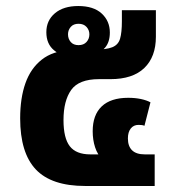

<svg xmlns="http://www.w3.org/2000/svg" viewBox="-20 -618 594 638"><path d="M263 0Q151 0 99 -55Q47 -110 47 -225Q47 -292 64.5 -341.5Q82 -391 119 -420Q156 -449 212 -451L217 -426Q185 -430 159.5 -451Q134 -472 134 -511Q134 -550 162.5 -574Q191 -598 240 -598Q291 -598 318 -573Q345 -548 345 -510Q345 -478 329 -459.5Q313 -441 295 -436L292 -453Q333 -453 353 -461Q373 -469 379 -489.5Q385 -510 385 -547V-584H498V-496Q498 -429 459.5 -392Q421 -355 347 -355H309Q242 -355 216.5 -319Q191 -283 191 -219Q191 -159 212 -132Q233 -105 280 -105H333L320 -89Q304 -104 296 -128.5Q288 -153 288 -182Q288 -236 318 -264.5Q348 -293 406 -293Q429 -293 448 -289Q467 -285 480 -278L460 -200Q456 -202 450 -202.5Q444 -203 440 -203Q424 -203 414.5 -191Q405 -179 405 -158Q405 -132 419 -118.5Q433 -105 461 -105H494V0ZM241 -468Q258 -468 267.5 -478.5Q277 -489 277 -504Q277 -518 267.5 -528.5Q258 -539 241 -539Q224 -539 215 -528.5Q206 -518 206 -504Q206 -489 215 -478.5Q224 -468 241 -468Z"/></svg>

Font: Farlight84_Sys_V01
Style: Bold
Weight: 700
Designer: Monotype Design Team, Nadine Chahine and Nizar Qandah
Foundry: Monotype Imaging Inc.
Version: Version 2.004;October 31, 2024;FontCreator 14.0.0.2814 64-bi